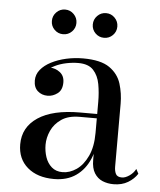

<svg xmlns="http://www.w3.org/2000/svg" viewBox="-50 -695 622 748"><g transform="rotate(5 261.5 -321.0)"><path d="M421.5 10Q398 10 378.2 1.8Q358.5 -6.5 346.5 -25.8Q334.5 -45 334.5 -77.5V-304.5Q334.5 -340.5 328.5 -373.5Q322.5 -406.5 303.2 -427.5Q284 -448.5 244 -448.5Q221.5 -448.5 197.2 -443.5Q173 -438.5 152.2 -428.2Q131.5 -418 118.5 -402.5Q105.5 -387 105.5 -366H82Q82 -391.5 98.8 -406.2Q115.5 -421 135.5 -421Q157 -421 174.8 -407.2Q192.5 -393.5 192.5 -368Q192.5 -338 174.2 -324.5Q156 -311 135.5 -311Q112.5 -311 96.8 -325Q81 -339 81 -366Q81 -389.5 96.2 -408.2Q111.5 -427 137.2 -440.2Q163 -453.5 195.2 -460.8Q227.5 -468 261.5 -468Q330.5 -468 364.8 -444Q399 -420 410.5 -382.5Q422 -345 422 -304.5V-58.5Q422 -42 427.8 -30.5Q433.5 -19 452 -19Q465 -19 480.8 -29.8Q496.5 -40.5 505 -57L514.5 -39Q501.5 -18.5 477.8 -4.2Q454 10 421.5 10ZM188.5 10Q123.5 10 84.8 -23.2Q46 -56.5 46 -113.5Q46 -180.5 103.5 -218.8Q161 -257 267.5 -257H381V-240H267.5Q223.5 -240 196.5 -221.5Q169.5 -203 157 -175.5Q144.5 -148 144.5 -120.5Q144.5 -95.5 152.2 -72.2Q160 -49 176.8 -34.2Q193.5 -19.5 219.5 -19.5Q247.5 -19.5 273.8 -37.5Q300 -55.5 317.2 -92Q334.5 -128.5 334.5 -183H346Q346 -126 327.8 -82.5Q309.5 -39 274.5 -14.5Q239.5 10 188.5 10ZM335 -555Q315 -555 301 -569Q287 -583 287 -603Q287 -623 301 -637.2Q315 -651.5 335 -651.5Q355 -651.5 369 -637.2Q383 -623 383 -603Q383 -583 369 -569Q355 -555 335 -555ZM175 -555Q155 -555 141 -569Q127 -583 127 -603Q127 -623 141 -637.2Q155 -651.5 175 -651.5Q195 -651.5 209 -637.2Q223 -623 223 -603Q223 -583 209 -569Q195 -555 175 -555Z"/></g></svg>

Font: Bodoni Moda
Style: Regular
Weight: 400
Designer: Owen Earl
Foundry: indestructible type
Version: Version 2.005